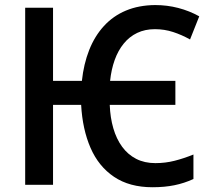

<svg xmlns="http://www.w3.org/2000/svg" viewBox="-20 -745 851 774"><path d="M594.7 9.8Q502 9.8 439.7 -32.2Q377.4 -74.2 345 -148.9Q312.5 -223.6 307.1 -322.3H193.8V0H81.5V-713.9H193.8V-418.9H310.1Q317.4 -487.3 339.6 -543.5Q361.8 -599.6 398.9 -640.1Q436 -680.7 487.8 -702.4Q539.6 -724.1 605.5 -724.6Q653.8 -724.6 698.7 -712.9Q743.7 -701.2 783.2 -679.2L746.1 -585.9Q712.9 -604.5 677.7 -616Q642.6 -627.4 604.5 -627.4Q564.5 -627.4 533 -612.3Q501.5 -597.2 478.8 -569.3Q456.1 -541.5 442.4 -503.4Q428.7 -465.3 423.8 -418.9H687V-322.3H422.4Q424.3 -271 436.8 -228Q449.2 -185.1 472.2 -153.6Q495.1 -122.1 528.8 -104.7Q562.5 -87.4 606.4 -87.4Q646.5 -87.4 683.8 -96.9Q721.2 -106.4 759.8 -122.1V-23.4Q722.7 -6.3 683.1 1.7Q643.6 9.8 594.7 9.8Z"/></svg>

Font: Open Sans SemiCondensed SemiBold
Style: Regular
Weight: 600
Width: 4
Designer: Monotype Design Team
Foundry: Monotype Imaging Inc.
Version: Version 3.000